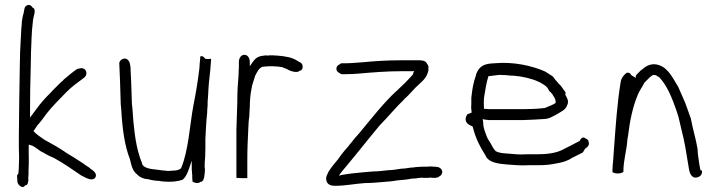

<svg xmlns="http://www.w3.org/2000/svg" viewBox="-20 -726 2897 774"><path d="M49 -20C49 -13 49 -4 50 2V6C51 20 73 38 81 21H84C91 20 96 7 94 -8V-10C94 -15 95 -19 95 -23V-37C95 -46 96 -56 96 -67V-92C96 -105 95 -121 96 -141V-143L103 -141C124 -135 133 -121 152 -112H153C167 -103 183 -95 198 -89C236 -68 272 -43 307 -19C325 -10 351 7 364 -10C374 -25 356 -39 344 -46V-47C337 -53 328 -57 317 -66C294 -81 268 -98 244 -112H243V-113C218 -130 190 -146 164 -160H163C147 -172 128 -182 115 -198C121 -205 124 -212 131 -221C143 -234 157 -253 167 -267C191 -298 220 -326 247 -354C267 -375 295 -395 318 -412C332 -421 331 -440 320 -448H319C309 -455 297 -448 291 -448C273 -436 256 -421 239 -407C236 -405 235 -403 233 -400H232C225 -394 219 -388 212 -381L194 -363C186 -354 177 -345 167 -335C146 -313 128 -289 110 -264L101 -252V-267C101 -331 102 -399 104 -461C104 -480 105 -498 105 -515C107 -555 107 -596 112 -634C113 -662 130 -687 111 -696V-695C106 -707 93 -709 85 -702C81 -699 79 -694 78 -688L75 -672C71 -660 69 -647 68 -637C68 -630 67 -621 66 -611C64 -582 63 -546 61 -515C61 -500 60 -484 60 -467C58 -376 57 -273 56 -178V-132C56 -117 57 -104 57 -91C57 -78 56 -67 56 -56C56 -45 55 -37 54 -26ZM312 -25Z M461 -467C463 -423 465 -377 466 -330C466 -314 467 -298 469 -282C473 -211 482 -138 504 -84V-83C511 -53 516 -35 535 -21V-20C544 -12 560 -4 575 -4H576C589 0 606 3 620 3H621C627 5 635 5 643 6C670 8 694 6 715 -1C728 -10 736 -28 743 -49L753 -78V-47C753 -42 753 -38 754 -35V-34C754 -29 754 -24 755 -21V-9C755 -5 755 -2 756 1V6C765 12 780 15 788 7H790C798 7 804 -8 804 -19C805 -25 806 -31 806 -38V-46C805 -49 805 -54 805 -58C805 -69 806 -81 807 -92C807 -103 808 -116 808 -129V-167C810 -202 811 -235 815 -269C815 -280 816 -292 817 -301V-316C819 -332 819 -348 820 -363C822 -402 828 -435 830 -473C830 -479 831 -484 831 -488V-489L818 -488C814 -488 812 -489 810 -489H807C804 -494 797 -502 789 -499C788 -499 787 -497 787 -496V-490C786 -482 786 -479 785 -470C785 -465 784 -458 784 -453V-452C778 -402 770 -352 760 -303C745 -223 740 -118 710 -48C702 -40 689 -38 673 -38C667 -37 661 -37 656 -37H655C647 -38 640 -39 635 -39L613 -42C599 -44 554 -45 552 -70C550 -77 545 -86 542 -98C525 -150 518 -222 514 -286C512 -300 511 -316 511 -330C510 -373 508 -416 506 -456C504 -474 499 -488 484 -490C471 -490 459 -480 461 -467ZM506 -451V-452ZM514 -285V-286ZM542 -101V-102ZM643 6H644ZM830 -473Z M933 -9C936 -9 944 -8 953 -8H977V-83C977 -125 979 -167 981 -208C982 -225 982 -240 985 -256C985 -267 986 -280 987 -294C987 -316 989 -344 993 -363C996 -387 1004 -403 1009 -422V-423H1010C1015 -433 1024 -453 1039 -457H1040C1043 -457 1047 -458 1052 -458C1055 -458 1060 -459 1066 -459H1081C1087 -458 1091 -458 1097 -458C1101 -458 1104 -457 1105 -457H1106C1109 -456 1113 -456 1118 -455H1119C1123 -452 1129 -451 1136 -448L1145 -443C1154 -439 1164 -436 1173 -436C1182 -436 1185 -438 1188 -441H1190C1204 -445 1203 -468 1191 -474L1180 -480C1158 -495 1132 -499 1097 -502C1092 -502 1088 -502 1080 -503C1073 -503 1064 -503 1058 -502H1057C1055 -502 1055 -502 1053 -503C1049 -502 1042 -502 1038 -501C1016 -498 1007 -488 996 -472L987 -459V-475C987 -492 979 -505 965 -505C952 -505 943 -492 943 -476V-461C943 -454 943 -448 942 -438V-431C942 -424 941 -418 941 -413C940 -400 939 -387 938 -373C938 -364 937 -354 937 -344C937 -299 934 -250 933 -203ZM993 -358Z M1296 3C1300 17 1311 23 1331 23C1373 23 1408 15 1451 12C1474 12 1498 10 1520 8L1556 5C1566 4 1575 2 1584 1C1604 -1 1623 -2 1640 -6H1641C1646 -6 1652 -7 1659 -7C1662 -8 1666 -9 1673 -9C1678 -10 1683 -10 1689 -9H1706L1715 -10H1716C1723 -9 1727 -9 1733 -9C1736 -9 1737 -9 1739 -10H1741C1743 -10 1748 -12 1751 -15C1757 -17 1763 -25 1763 -33C1763 -43 1752 -53 1741 -53H1739C1737 -54 1736 -54 1733 -54C1729 -54 1726 -54 1719 -55C1715 -55 1709 -55 1704 -54H1686C1679 -54 1673 -54 1666 -53H1665C1660 -53 1653 -52 1647 -51H1646C1631 -51 1617 -46 1598 -46C1582 -44 1565 -40 1546 -40C1527 -38 1507 -35 1486 -35L1450 -32C1417 -29 1387 -26 1359 -21L1346 -18L1354 -29C1361 -38 1369 -48 1377 -57C1423 -112 1465 -166 1511 -221C1544 -254 1575 -293 1610 -326V-327C1631 -344 1648 -368 1669 -386C1689 -404 1700 -415 1707 -441V-452C1708 -456 1707 -463 1702 -468C1695 -485 1677 -483 1648 -483H1598C1545 -483 1492 -480 1442 -475L1414 -473C1400 -472 1390 -471 1377 -471H1358C1354 -471 1352 -469 1350 -467H1349L1348 -466C1341 -463 1336 -457 1336 -449C1336 -441 1341 -435 1348 -432L1349 -431H1350C1352 -429 1354 -427 1358 -427H1377C1394 -427 1406 -428 1422 -429C1479 -434 1539 -439 1599 -439H1650L1646 -432C1645 -430 1646 -427 1643 -424C1632 -412 1622 -401 1610 -389L1593 -373C1588 -369 1584 -364 1579 -359H1578C1522 -307 1477 -247 1428 -189L1407 -165C1401 -158 1397 -151 1390 -144C1384 -135 1374 -125 1370 -120L1358 -105C1353 -99 1348 -91 1342 -83C1329 -68 1316 -52 1305 -35C1299 -21 1292 -13 1296 3ZM1486 -39Z M1857 -246C1857 -229 1870 -223 1885 -216L1886 -214C1897 -168 1916 -133 1938 -98V-97C1950 -72 1985 -66 2022 -63C2050 -61 2081 -58 2111 -60H2150C2178 -60 2198 -62 2222 -67C2250 -72 2268 -77 2288 -91H2289L2329 -111C2334 -117 2336 -124 2341 -129C2347 -131 2354 -139 2354 -146C2354 -160 2349 -165 2340 -168V-169H2339C2329 -176 2322 -168 2317 -159V-157H2315C2295 -147 2274 -135 2253 -125C2223 -108 2184 -104 2141 -104H2102C2074 -102 2050 -105 2026 -107C2010 -108 1991 -109 1978 -117C1971 -124 1964 -136 1959 -146C1953 -158 1946 -164 1941 -179C1936 -194 1928 -209 1928 -231L1926 -246C1931 -245 1935 -243 1942 -243H1943C1948 -242 1951 -242 1954 -242H2088C2116 -243 2143 -244 2170 -246C2193 -246 2207 -256 2226 -266C2243 -277 2260 -283 2266 -301C2275 -319 2266 -330 2259 -344V-346C2260 -348 2260 -349 2260 -353C2257 -359 2254 -362 2253 -363C2247 -372 2242 -380 2233 -388C2229 -393 2223 -400 2217 -406V-407C2214 -411 2211 -415 2207 -419C2198 -424 2186 -433 2177 -438C2125 -461 2050 -478 1974 -471C1956 -470 1940 -469 1926 -461C1913 -454 1902 -438 1898 -421V-420C1888 -393 1884 -367 1880 -332V-305C1879 -298 1879 -292 1880 -285V-284C1880 -282 1881 -280 1881 -276V-272L1864 -265C1861 -261 1857 -253 1857 -246ZM1931 -287V-292C1930 -305 1930 -318 1931 -330V-331C1936 -360 1940 -391 1949 -419H1951C1964 -421 1977 -422 1992 -424H1993C2009 -424 2025 -423 2042 -421H2050C2087 -418 2125 -409 2152 -396H2153C2164 -389 2183 -381 2190 -367L2191 -366V-365C2193 -360 2197 -356 2198 -355H2199C2202 -352 2204 -349 2207 -346V-345L2208 -344C2211 -337 2220 -330 2220 -314V-311C2211 -305 2200 -300 2189 -296C2185 -294 2177 -290 2170 -290C2144 -287 2115 -286 2088 -286H1949C1948 -286 1946 -286 1941 -287ZM2253 -124V-125Z M2449 -32C2454 -29 2462 -26 2471 -27H2472C2477 -26 2491 -30 2493 -33C2493 -81 2506 -117 2509 -161V-162L2512 -180C2519 -239 2531 -296 2550 -341C2557 -360 2569 -375 2577 -391V-392L2599 -414C2603 -417 2607 -421 2613 -424H2614C2617 -424 2620 -423 2622 -423H2624C2627 -420 2632 -418 2635 -416H2636C2669 -383 2689 -331 2706 -283L2715 -255C2719 -237 2724 -218 2728 -200C2740 -155 2747 -108 2755 -59L2758 -41C2761 -26 2768 -12 2782 -10C2798 -10 2810 -19 2810 -33C2810 -37 2810 -38 2808 -39H2804C2799 -60 2796 -86 2793 -108V-109L2792 -126C2785 -168 2773 -204 2765 -248C2761 -258 2758 -268 2754 -279L2742 -312C2732 -334 2724 -353 2714 -376C2692 -411 2676 -449 2638 -463C2609 -474 2584 -461 2569 -446H2568C2565 -444 2563 -442 2560 -439L2551 -430C2550 -429 2544 -423 2543 -420V-412C2537 -416 2528 -420 2524 -424C2522 -429 2518 -434 2507 -433C2496 -426 2484 -411 2482 -395C2468 -310 2462 -219 2455 -125L2452 -82C2451 -69 2449 -55 2449 -42ZM2742 -312Z"/></svg>

Font: Scribbler
Style: Lt
Weight: 300
Designer: Mew Too
Foundry: Cannot Into Space Fonts
Version: Version 1.001